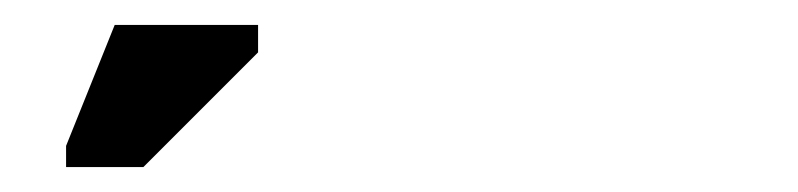

<svg xmlns="http://www.w3.org/2000/svg" viewBox="-20 -766 640 154"><path d="M187 -724V-746H72L33 -649V-632H95Z"/></svg>

Font: OSH Darker Grotesque Black
Style: Regular
Weight: 900
Designer: Gabriel Lam
Foundry: TypeRant
Version: Version 1.000;Glyphs 3.1.1 (3148)